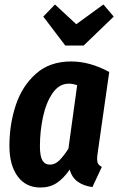

<svg xmlns="http://www.w3.org/2000/svg" viewBox="-20 -820 527 856"><path d="M467 -499 416 -142Q413 -124 413 -111Q413 -98 417.5 -90Q422 -82 434 -76L392 14Q353 9 326.5 -10Q300 -29 291 -64Q263 -24 232.5 -4Q202 16 160 16Q95 16 58.5 -34Q22 -84 22 -170Q22 -266 50.5 -351.5Q79 -437 140.5 -491.5Q202 -546 297 -546Q381 -546 467 -499ZM158 -168Q158 -124 169 -105Q180 -86 203 -86Q225 -86 244 -104.5Q263 -123 285 -157L324 -440Q305 -447 287 -447Q244 -447 215 -405.5Q186 -364 172 -300Q158 -236 158 -168ZM441 -800 487 -746 353 -617H271L173 -746L225 -800L320 -712Z"/></svg>

Font: Fira Sans Extra Condensed SemiBold
Style: Italic
Weight: 600
Width: 3
Italic angle: -8°
Designer: Carrois Corporate & Edenspiekermann AG
Foundry: Carrois Corporate GbR & Edenspiekermann AG
Version: Version 4.203